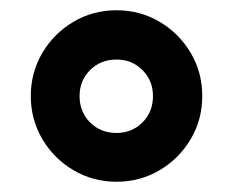

<svg xmlns="http://www.w3.org/2000/svg" viewBox="-20 -732 454 374"><path d="M207 -378Q161 -378 123 -400.5Q85 -423 62.5 -461Q40 -499 40 -545Q40 -591 62.5 -629Q85 -667 123 -689.5Q161 -712 207 -712Q253 -712 291 -689.5Q329 -667 351.5 -629Q374 -591 374 -545Q374 -499 351.5 -461Q329 -423 291 -400.5Q253 -378 207 -378ZM207 -473Q237 -473 257.5 -493.5Q278 -514 278 -545Q278 -575 257.5 -595.5Q237 -616 207 -616Q176 -616 155.5 -595.5Q135 -575 135 -545Q135 -514 155.5 -493.5Q176 -473 207 -473Z"/></svg>

Font: MuseoModerno SemiBold
Style: Regular
Weight: 600
Designer: Pablo Cosgaya, Héctor Gatti, Marcela Romero, and the Authors of The MuseoModerno Project.
Foundry: Omnibus-Type Team
Version: Version 1.001